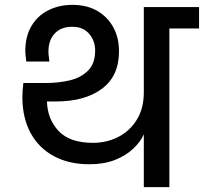

<svg xmlns="http://www.w3.org/2000/svg" viewBox="-20 -769 838 789"><path d="M571 0V-217Q558 -187 528 -158.5Q498 -130 453 -112Q408 -94 347 -94Q263 -94 201 -127.5Q139 -161 105.5 -223Q72 -285 72 -370Q72 -384 73 -398.5Q74 -413 76 -428H171Q222 -428 267.5 -439Q313 -450 342 -479Q371 -508 371 -561Q371 -602 346 -630.5Q321 -659 277 -659Q231 -659 205 -631.5Q179 -604 179 -557Q179 -547 180.5 -536.5Q182 -526 183 -516H88Q87 -527 85.5 -538.5Q84 -550 84 -560Q84 -620 109.5 -662.5Q135 -705 179 -727Q223 -749 278 -749Q336 -749 378.5 -725Q421 -701 445 -658Q469 -615 469 -558Q469 -456 398.5 -404Q328 -352 210 -352Q191 -352 173 -352Q175 -279 221 -230.5Q267 -182 362 -182Q419 -182 466.5 -206.5Q514 -231 542.5 -277.5Q571 -324 571 -390V-740H798V-652H676V0Z"/></svg>

Font: Poppins Medium
Style: Regular
Weight: 500
Designer: Ninad Kale (Devanagari), Jonny Pinhorn (Latin)
Version: Version 5.002